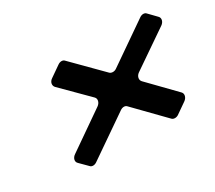

<svg xmlns="http://www.w3.org/2000/svg" viewBox="-84 -696 801 714"><g transform="rotate(-30 316.5 -339.0)"><path d="M568 -532 393 -411C384 -405 372 -405 365 -411L245 -532C239 -539 227 -539 217 -532L171 -500C157 -491 155 -475 164 -466L272 -358C281 -349 277 -333 264 -324L104 -213C90 -204 86 -188 96 -179L128 -147C134 -140 146 -140 156 -147L333 -269C343 -276 355 -276 361 -269L479 -148C485 -141 498 -141 507 -147L553 -179C566 -188 570 -204 561 -213L454 -323C445 -332 448 -348 461 -357L620 -466C633 -475 637 -491 627 -500L596 -532C590 -539 578 -539 568 -532Z"/></g></svg>

Font: DIN Rundschrift
Style: BreitKursiv
Weight: 400
Width: 7
Version: Version 1.027